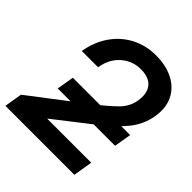

<svg xmlns="http://www.w3.org/2000/svg" viewBox="-207 -868 998 998"><g transform="rotate(45 292.0 -369.5)"><path d="M-4.4 0 11.7 -98.1 314 -329.1Q377 -377.9 416 -416.7Q455.1 -455.6 463.4 -507.3Q473.1 -566.4 446.5 -599.6Q419.9 -632.8 358.9 -632.8Q297.9 -632.8 251.7 -592.5Q205.6 -552.2 194.3 -482.4H74.7Q87.4 -559.1 127.2 -616.9Q167 -674.8 227.8 -707Q288.6 -739.3 363.8 -739.3Q439 -739.3 492.4 -711.4Q545.9 -683.6 570.6 -632.8Q595.2 -582 584 -513.2Q571.8 -440.4 524.4 -382.6Q477.1 -324.7 389.2 -257.3L196.8 -107.4L196.3 -106.4H520L502.4 0ZM124 -256.3 140.1 -351.1H561.5L545.4 -256.3Z"/></g></svg>

Font: Inter Display SemiBold
Style: Italic
Weight: 600
Italic angle: -9.39999°
Designer: Rasmus Andersson
Foundry: rsms
Version: Version 4.000;git-a52131595